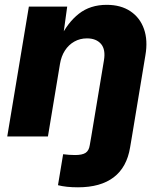

<svg xmlns="http://www.w3.org/2000/svg" viewBox="-20 -570 672 802"><path d="M222.2 203.6 243.7 74.2Q256.3 75.7 268.8 76.7Q281.2 77.6 293.5 77.6Q323.7 77.6 337.6 68.4Q351.6 59.1 355 36.1L361.3 0H531.2L523.4 45.9Q509.8 128.9 454.8 170.7Q399.9 212.4 305.7 212.4Q280.8 212.4 260 210.2Q239.3 208 222.2 203.6ZM230.5 -302.7 180.2 0H10.3L100.6 -542.5H260.7L241.7 -404.8L231 -410.2Q262.2 -475.6 309.6 -512.7Q356.9 -549.8 425.8 -549.8Q484.9 -549.8 524.9 -522.9Q564.9 -496.1 581.5 -448.7Q598.1 -401.4 587.4 -339.4L531.2 0H361.3L414.1 -317.4Q421.9 -363.3 401.9 -386.5Q381.8 -409.7 343.3 -409.7Q314 -409.7 290.3 -396.2Q266.6 -382.8 251.2 -358.9Q235.8 -335 230.5 -302.7Z"/></svg>

Font: Inter 16pt ExtraBold
Style: Italic
Weight: 800
Italic angle: -9.3988°
Version: Version 4.001;git-66647c0bb